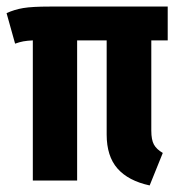

<svg xmlns="http://www.w3.org/2000/svg" viewBox="-22 -550 549 585"><path d="M439 -427V-152Q439 -124 447 -109.5Q455 -95 474 -84L434 15Q369 1 336 -36.5Q303 -74 303 -140V-427H213V0H78V-427Q60 -426 49 -424Q38 -422 24 -417L-2 -510Q22 -521 49 -525.5Q76 -530 130 -530H489V-427Z"/></svg>

Font: Fira Sans Compressed SemiBold
Style: Regular
Weight: 600
Width: 1
Designer: bBox Type GmbH & Carrois Corporate GbR & Edenspiekermann AG
Foundry: bBox Type GmbH & Carrois Corporate GbR & Edenspiekermann AG
Version: Version 4.301